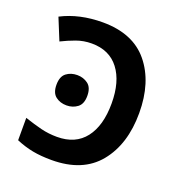

<svg xmlns="http://www.w3.org/2000/svg" viewBox="-132 -836 900 959"><g transform="rotate(20 318.0 -357.0)"><path d="M246 10Q411 10 494.5 -92Q578 -194 578 -360Q578 -524 496 -624Q414 -724 253 -724Q129 -724 34 -675L81 -560Q117 -578 155.5 -592Q194 -606 237 -606Q331 -606 381.5 -540Q432 -474 432 -358Q432 -240 381 -174Q330 -108 232 -108Q188 -108 147 -118Q106 -128 56 -145V-26Q101 -7 145 1.5Q189 10 246 10ZM141 -352Q141 -309 165 -290.5Q189 -272 223 -272Q256 -272 280.5 -290.5Q305 -309 305 -352Q305 -396 280.5 -414.5Q256 -433 223 -433Q189 -433 165 -414.5Q141 -396 141 -352Z"/></g></svg>

Font: Noto Sans UI
Style: Bold
Weight: 700
Designer: Monotype Design Team
Foundry: Monotype Imaging Inc.
Version: Version 1.901